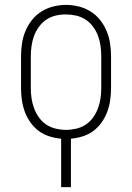

<svg xmlns="http://www.w3.org/2000/svg" viewBox="-20 -560 540 785"><path d="M230 205V7Q206 5 182 -2.5Q158 -10 138.5 -24.5Q119 -39 104.5 -59.5Q90 -80 81.5 -103Q73 -126 69.5 -150.5Q66 -175 66 -200V-330Q66 -356 70 -382.5Q74 -409 84 -433Q94 -457 110.5 -478Q127 -499 149.5 -513Q172 -527 198 -533.5Q224 -540 250 -540Q276 -540 302 -533.5Q328 -527 350.5 -513Q373 -499 389.5 -478Q406 -457 416 -433Q426 -409 430 -382.5Q434 -356 434 -330V-200Q434 -175 430.5 -150.5Q427 -126 418.5 -103Q410 -80 395.5 -59.5Q381 -39 361.5 -24.5Q342 -10 318 -2.5Q294 5 270 7V205ZM250 -29Q271 -29 292 -34Q313 -39 330.5 -50.5Q348 -62 360.5 -79.5Q373 -97 380.5 -117Q388 -137 391 -158Q394 -179 394 -200V-330Q394 -351 391 -372.5Q388 -394 380.5 -414Q373 -434 360 -451.5Q347 -469 329 -480.5Q311 -492 290 -496.5Q269 -501 248 -501Q227 -501 206.5 -496Q186 -491 168.5 -479Q151 -467 138.5 -449.5Q126 -432 119 -412.5Q112 -393 109 -372Q106 -351 106 -330V-200Q106 -179 109 -158Q112 -137 119.5 -117Q127 -97 139.5 -79.5Q152 -62 169.5 -50.5Q187 -39 208 -34Q229 -29 250 -29Z"/></svg>

Font: Iosevka Slab Extralight
Style: Regular
Weight: 200
Monospace: yes
Designer: Belleve Invis
Foundry: Belleve Invis
Version: Version 11.1.1; ttfautohint (v1.8.3)